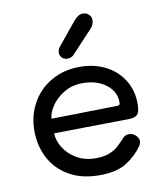

<svg xmlns="http://www.w3.org/2000/svg" viewBox="-85 -829 781 906"><g transform="rotate(-10 305.5 -376.5)"><path d="M52 -253Q52 -326 85 -385.5Q118 -445 178 -479.5Q238 -514 315 -514Q383 -514 437.5 -486.5Q492 -459 523 -409Q554 -359 554 -295Q554 -261 544 -246.5Q534 -232 503 -231L142 -226Q142 -193 163 -158Q184 -123 223.5 -99.5Q263 -76 316 -76Q354 -76 380.5 -86.5Q407 -97 423 -111.5Q439 -126 461 -150Q472 -161 489 -161Q505 -161 519.5 -148.5Q534 -136 534 -120Q534 -107 525 -95Q497 -55 450 -24.5Q403 6 319 6Q234 6 173.5 -29Q113 -64 82.5 -123Q52 -182 52 -253ZM460 -302Q466 -302 468.5 -305.5Q471 -309 471 -316Q471 -369 426.5 -402.5Q382 -436 315 -436Q264 -436 224.5 -412Q185 -388 163.5 -354.5Q142 -321 142 -296ZM230 -589Q227 -610 242 -627L329 -733Q350 -759 373 -759Q390 -759 401.5 -748Q413 -737 413 -720Q413 -698 391 -676L303 -582Q293 -570 284.5 -566Q276 -562 265 -562Q252 -562 242.5 -569.5Q233 -577 230 -589Z"/></g></svg>

Font: Mali Medium
Style: Regular
Weight: 500
Version: Version 1.000; ttfautohint (v1.6)